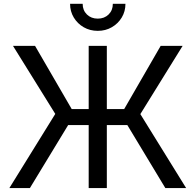

<svg xmlns="http://www.w3.org/2000/svg" viewBox="-20 -962 1000 982"><path d="M526.4 -727.5V0H433.6V-727.5ZM27.8 0 262.7 -379.4 46.4 -727.5H159.2L346.7 -404.3H615.2L801.8 -727.5H914.1L697.8 -378.4L932.1 0H825.7L631.3 -322.3H328.6L132.8 0ZM480 -804.2Q440.4 -804.2 408.4 -822.5Q376.5 -840.8 357.4 -872.3Q338.4 -903.8 338.4 -942.4H402.8Q402.8 -909.2 424.6 -887.9Q446.3 -866.7 480 -866.7Q513.7 -866.7 535.4 -887.9Q557.1 -909.2 557.1 -942.4H621.6Q621.6 -903.8 602.8 -872.6Q584 -841.3 552 -822.8Q520 -804.2 480 -804.2Z"/></svg>

Font: Inter Variable LoSnoCo
Style: Regular
Weight: 400
Designer: Rasmus Andersson
Foundry: rsms
Version: Version 4.000;git-a52131595; featfreeze: case,dlig,ss01,ss02